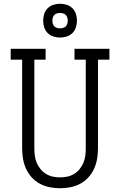

<svg xmlns="http://www.w3.org/2000/svg" viewBox="-20 -995 640 1023"><path d="M300 8Q272 8 244.5 2.5Q217 -3 192.5 -16Q168 -29 149 -50Q130 -71 118.5 -96.5Q107 -122 102.5 -149.5Q98 -177 98 -205V-677H37V-735H223V-677H163V-205Q163 -185 165.5 -165.5Q168 -146 175.5 -128Q183 -110 195.5 -94.5Q208 -79 225 -68.5Q242 -58 261 -54Q280 -50 300 -50Q320 -50 339 -54Q358 -58 375 -68.5Q392 -79 404.5 -94.5Q417 -110 424.5 -128Q432 -146 434.5 -165.5Q437 -185 437 -205V-677H377V-735H563V-677H502V-205Q502 -177 497.5 -149.5Q493 -122 481.5 -96.5Q470 -71 451 -50Q432 -29 407.5 -16Q383 -3 355.5 2.5Q328 8 300 8ZM300 -795Q282 -795 264.5 -800.5Q247 -806 234 -819Q221 -832 215.5 -849.5Q210 -867 210 -885Q210 -903 215.5 -920.5Q221 -938 234 -951Q247 -964 264.5 -969.5Q282 -975 300 -975Q318 -975 335.5 -969.5Q353 -964 366 -951Q379 -938 384.5 -920.5Q390 -903 390 -885Q390 -867 384.5 -849.5Q379 -832 366 -819Q353 -806 335.5 -800.5Q318 -795 300 -795ZM300 -844Q308 -844 316.5 -846.5Q325 -849 330.5 -854.5Q336 -860 338.5 -868.5Q341 -877 341 -885Q341 -893 338.5 -901.5Q336 -910 330.5 -915.5Q325 -921 316.5 -923.5Q308 -926 300 -926Q292 -926 283.5 -923.5Q275 -921 269.5 -915.5Q264 -910 261.5 -901.5Q259 -893 259 -885Q259 -877 261.5 -868.5Q264 -860 269.5 -854.5Q275 -849 283.5 -846.5Q292 -844 300 -844Z"/></svg>

Font: Iosevka Etoile Light
Style: Regular
Weight: 300
Designer: Belleve Invis
Foundry: Belleve Invis
Version: Version 25.0.1; ttfautohint (v1.8.4)